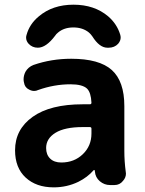

<svg xmlns="http://www.w3.org/2000/svg" viewBox="-20 -806 615 815"><path d="M175.8 -177.7Q175.8 -149.4 192.9 -132.8Q210 -116.2 240.2 -116.2Q294.9 -116.2 331.5 -151.4Q368.2 -186.5 368.2 -239.3V-259.8Q368.2 -266.6 361.3 -266.6H331.1Q254.9 -266.6 215.3 -242.2Q175.8 -217.8 175.8 -177.7ZM282.2 -556.6Q401.4 -556.6 454.6 -508.8Q507.8 -460.9 507.8 -355.5V-165Q507.8 -122.1 513.7 -77.1Q514.6 -73.2 514.6 -69.3Q514.6 -51.8 502 -38.1Q488.3 -20.5 465.8 -20.5H447.3Q422.9 -20.5 403.8 -36.6Q384.8 -52.7 382.8 -78.1Q382.8 -79.1 382.3 -81.5Q381.8 -84 380.4 -84.5Q378.9 -85 377 -83Q351.6 -53.7 312.5 -34.2Q263.7 -10.7 208 -10.7Q133.8 -10.7 88.9 -52.2Q43.9 -93.8 43.9 -168Q43.9 -256.8 118.7 -310.1Q193.4 -363.3 331.1 -363.3H361.3Q368.2 -363.3 368.2 -370.1Q366.2 -413.1 349.6 -429.7Q330.1 -448.2 279.3 -448.2Q210 -448.2 141.6 -423.8Q133.8 -419.9 125 -419.9Q114.3 -419.9 103.5 -425.8Q85 -434.6 82 -455.1Q80.1 -461.9 80.1 -468.8Q80.1 -485.4 87.9 -501Q99.6 -521.5 122.1 -530.3Q198.2 -556.6 282.2 -556.6ZM490.2 -659.2Q492.2 -652.3 492.2 -646.5Q492.2 -632.8 481.4 -620.1Q465.8 -603.5 441.4 -603.5H435.5Q402.3 -603.5 372.1 -651.4Q366.2 -660.2 357.4 -668Q331.1 -689.5 291.5 -689.5Q252 -689.5 226.6 -668Q218.8 -662.1 213.9 -654.3Q175.8 -603.5 140.6 -603.5Q117.2 -603.5 101.6 -620.1Q90.8 -631.8 90.8 -646.5Q90.8 -652.3 92.8 -658.2Q105.5 -704.1 144.5 -736.3Q203.1 -786.1 292 -786.1Q380.9 -786.1 439.5 -736.3Q476.6 -704.1 490.2 -659.2Z"/></svg>

Font: Gen Jyuu Gothic Bold
Style: Bold
Weight: 700
Designer: [Source Han Sans]
Ryoko NISHIZUKA  (kana & ideographs); Paul D. Hunt (Latin, Greek & Cyrillic); Wenlong ZHANG  (bopomofo
Version: Version 1.002.20150607